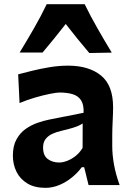

<svg xmlns="http://www.w3.org/2000/svg" viewBox="-20 -878 621 911"><path d="M261 -106.9Q229.2 -106.9 206.8 -123.3Q184.4 -139.7 184.4 -178Q184.4 -203 196.6 -218.6Q208.9 -234.2 228.7 -243.2Q248.6 -252.2 271.1 -257.2Q305.5 -265.3 324.8 -271.3Q344.1 -277.3 354.6 -282.3Q365.2 -287.4 372.3 -292.1L371.9 -176.4Q358.5 -153.7 338.9 -138.1Q319.2 -122.6 298.6 -114.8Q277.9 -106.9 261 -106.9ZM195.8 13.3Q229.2 13.3 261.6 -0.2Q294 -13.7 321.5 -36.2Q349 -58.7 368 -84.7H379.4L400.2 0H547.6Q529 -51.7 520.8 -97.7Q512.6 -143.8 512.6 -184.7V-234Q512.6 -265.7 514.6 -304.1Q516.6 -342.6 516.6 -369Q516.6 -473.4 459 -519.9Q401.4 -566.5 303.2 -566.5Q260.3 -566.5 215.7 -559.2Q171.1 -551.8 132.1 -542.1Q93.1 -532.4 66.2 -525.3L72.8 -389Q109 -404.4 147.7 -415.5Q186.5 -426.7 217.6 -432.8Q248.6 -439 262.5 -439Q298.8 -439 324.9 -431Q351 -423.1 364.6 -402.3Q378.2 -381.5 376.6 -342.9L212.9 -310.4Q188.4 -305.6 158.7 -295.4Q129 -285.3 102.3 -266.6Q75.6 -247.9 58.4 -217Q41.1 -186.2 41.1 -139.8Q41.1 -97.4 58.5 -62.6Q75.9 -27.8 110.2 -7.3Q144.5 13.3 195.8 13.3ZM403.7 -626.4 510.3 -628.4Q475.3 -685.9 442.5 -743.5Q409.6 -801.1 381.8 -858H201.6Q174.3 -801.1 141.2 -743.6Q108.1 -686.2 73.1 -628.6H181.9Q210.4 -662.4 237.9 -696.4Q265.5 -730.4 291.9 -764.2Q318.8 -729.6 346.8 -695Q374.8 -660.5 403.7 -626.4Z"/></svg>

Font: Pinar-VF-FD
Style: Regular
Weight: 300
Designer: Amin Abedi
Version: Version 3.0